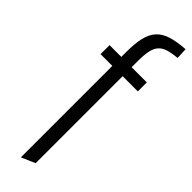

<svg xmlns="http://www.w3.org/2000/svg" viewBox="-343 -810 1027 1027"><g transform="rotate(45 170.5 -296.0)"><path d="M118 -472H29V-540H118V-575Q118 -641 128 -684.5Q138 -728 162.5 -755Q187 -782 228.5 -795Q270 -808 332 -812L335 -749Q293 -745 266 -736.5Q239 -728 223.5 -710Q208 -692 202 -661.5Q196 -631 196 -585V-540H311V-472H196V186L118 220Z"/></g></svg>

Font: Encode Sans Condensed
Style: Regular
Weight: 400
Designer: Pablo Impallari, Andres Torresi
Foundry: Pablo Impallari, Andres Torresi
Version: Version 1.000; ttfautohint (v1.00) -l 8 -r 50 -G 200 -x 14 -